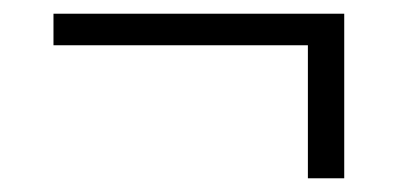

<svg xmlns="http://www.w3.org/2000/svg" viewBox="-20 -348 580 280"><path d="M429 -88V-282H58V-328H482V-88Z"/></svg>

Font: IBM Plex Sans Cond Light
Style: Regular
Weight: 300
Width: 3
Designer: Mike Abbink, Paul van der Laan, Pieter van Rosmalen
Foundry: Bold Monday
Version: Version 1.3